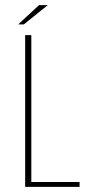

<svg xmlns="http://www.w3.org/2000/svg" viewBox="-20 -728 335 748"><path d="M78 0V-591H102V-19H290V0ZM51 -633 132 -708H166L73 -633Z"/></svg>

Font: Alumni Sans Thin Thin
Style: Regular
Weight: 250
Version: Version 1.018